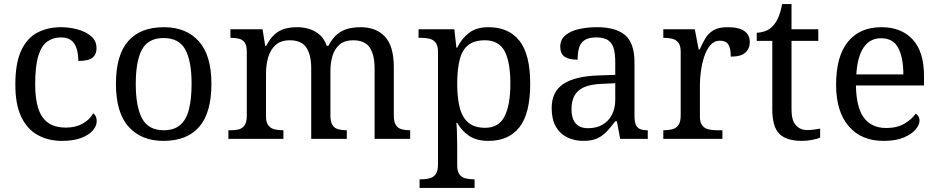

<svg xmlns="http://www.w3.org/2000/svg" viewBox="-20 -679 4589 939"><path d="M283 10Q217 10 165.5 -18Q114 -46 84.5 -106.5Q55 -167 55 -265Q55 -372 84.5 -433.5Q114 -495 164.5 -520.5Q215 -546 278 -546Q320 -546 360 -535Q400 -524 426 -501.5Q452 -479 452 -444Q452 -421 442 -407Q432 -393 412.5 -387Q393 -381 363 -381Q363 -413 355.5 -439Q348 -465 330 -480.5Q312 -496 278 -496Q240 -496 211.5 -476Q183 -456 167.5 -406Q152 -356 152 -266Q152 -195 167.5 -148Q183 -101 216 -78Q249 -55 303 -55Q350 -55 384.5 -74.5Q419 -94 436 -125Q444 -119 448.5 -109.5Q453 -100 453 -86Q453 -63 434 -41Q415 -19 377.5 -4.5Q340 10 283 10Z M779 10Q671 10 609 -59Q547 -128 547 -269Q547 -409 606.5 -477.5Q666 -546 782 -546Q890 -546 952 -477.5Q1014 -409 1014 -269Q1014 -128 954.5 -59Q895 10 779 10ZM781 -42Q831 -42 861 -67.5Q891 -93 904 -144Q917 -195 917 -269Q917 -381 886 -437Q855 -493 780 -493Q705 -493 674.5 -437Q644 -381 644 -269Q644 -157 675 -99.5Q706 -42 781 -42Z M1097 0V-42H1110Q1133 -42 1150 -47Q1167 -52 1177 -67.5Q1187 -83 1187 -114V-426Q1187 -456 1177 -470.5Q1167 -485 1149.5 -489.5Q1132 -494 1110 -494H1107V-536H1264L1277 -455H1282Q1302 -493 1325 -512.5Q1348 -532 1375 -539Q1402 -546 1433 -546Q1465 -546 1493.5 -537Q1522 -528 1544 -508.5Q1566 -489 1578 -455H1586Q1606 -493 1630.5 -512.5Q1655 -532 1683.5 -539Q1712 -546 1743 -546Q1820 -546 1863 -499.5Q1906 -453 1906 -350V-114Q1906 -83 1916 -67.5Q1926 -52 1943.5 -47Q1961 -42 1983 -42H1986V0H1812V-345Q1812 -410 1788.5 -446Q1765 -482 1707 -482Q1666 -482 1641.5 -461.5Q1617 -441 1606.5 -407Q1596 -373 1596 -333V-114Q1596 -83 1606 -67.5Q1616 -52 1633.5 -47Q1651 -42 1673 -42H1676V0H1502V-345Q1502 -410 1478.5 -446Q1455 -482 1397 -482Q1354 -482 1328.5 -459.5Q1303 -437 1292 -400Q1281 -363 1281 -320V-109Q1281 -80 1292.5 -65.5Q1304 -51 1322.5 -46.5Q1341 -42 1363 -42H1366V0Z M2032 240V198H2040Q2063 198 2081.5 193Q2100 188 2111 172.5Q2122 157 2122 126V-426Q2122 -456 2110.5 -470.5Q2099 -485 2080.5 -489.5Q2062 -494 2040 -494H2027V-536H2202L2212 -446H2216Q2239 -492 2275 -519Q2311 -546 2369 -546Q2468 -546 2520.5 -479.5Q2573 -413 2573 -269Q2573 -124 2520.5 -57Q2468 10 2369 10Q2311 10 2274.5 -14.5Q2238 -39 2216 -78H2212Q2214 -59 2214.5 -37.5Q2215 -16 2215.5 3Q2216 22 2216 35V131Q2216 160 2227.5 174.5Q2239 189 2257.5 193.5Q2276 198 2298 198H2301V240ZM2353 -54Q2419 -54 2447.5 -109.5Q2476 -165 2476 -270Q2476 -377 2447.5 -429.5Q2419 -482 2352 -482Q2300 -482 2270.5 -459Q2241 -436 2228.5 -388.5Q2216 -341 2216 -269Q2216 -200 2228.5 -152Q2241 -104 2271 -79Q2301 -54 2353 -54Z M2833 10Q2789 10 2753.5 -7.5Q2718 -25 2698 -60.5Q2678 -96 2678 -150Q2678 -230 2734.5 -268Q2791 -306 2906 -310L2989 -313V-373Q2989 -409 2983 -436.5Q2977 -464 2957 -480Q2937 -496 2896 -496Q2858 -496 2838 -482Q2818 -468 2811.5 -443.5Q2805 -419 2805 -387Q2763 -387 2741.5 -401.5Q2720 -416 2720 -450Q2720 -485 2744.5 -506Q2769 -527 2810 -536.5Q2851 -546 2900 -546Q2992 -546 3037.5 -507Q3083 -468 3083 -373V-114Q3083 -86 3089 -70.5Q3095 -55 3109 -48.5Q3123 -42 3145 -42H3148V0H3013L2997 -86H2989Q2968 -58 2948 -36.5Q2928 -15 2901.5 -2.5Q2875 10 2833 10ZM2856 -52Q2897 -52 2926.5 -69Q2956 -86 2972.5 -117.5Q2989 -149 2989 -191V-272L2925 -269Q2868 -267 2835.5 -252Q2803 -237 2789 -210.5Q2775 -184 2775 -145Q2775 -114 2784 -93.5Q2793 -73 2811 -62.5Q2829 -52 2856 -52Z M3224 0V-42H3227Q3250 -42 3268.5 -47Q3287 -52 3298 -67.5Q3309 -83 3309 -114V-426Q3309 -456 3297.5 -470.5Q3286 -485 3267.5 -489.5Q3249 -494 3227 -494H3224V-536H3378L3397 -437H3402Q3415 -467 3430 -492Q3445 -517 3470 -531.5Q3495 -546 3539 -546Q3594 -546 3620.5 -527Q3647 -508 3647 -473Q3647 -442 3625.5 -422Q3604 -402 3554 -402Q3554 -443 3542 -461.5Q3530 -480 3501 -480Q3473 -480 3454 -458Q3435 -436 3424 -402Q3413 -368 3408 -331.5Q3403 -295 3403 -266V-109Q3403 -80 3414.5 -65.5Q3426 -51 3444.5 -46.5Q3463 -42 3485 -42H3513V0Z M3902 10Q3826 10 3791.5 -24.5Q3757 -59 3757 -145V-479H3681V-519Q3699 -519 3721 -526.5Q3743 -534 3759 -551Q3776 -569 3787 -595Q3798 -621 3805 -659H3851V-536H3982V-479H3851V-142Q3851 -91 3872 -67Q3893 -43 3927 -43Q3945 -43 3960 -45Q3975 -47 3991 -50V-6Q3978 0 3952 5Q3926 10 3902 10Z M4301 10Q4192 10 4130.5 -62Q4069 -134 4069 -264Q4069 -404 4127 -475Q4185 -546 4291 -546Q4388 -546 4443.5 -486Q4499 -426 4499 -307V-261H4166Q4168 -152 4205.5 -102.5Q4243 -53 4315 -53Q4367 -53 4403.5 -74.5Q4440 -96 4458 -123Q4465 -120 4471 -111Q4477 -102 4477 -89Q4477 -69 4458 -46Q4439 -23 4400 -6.5Q4361 10 4301 10ZM4398 -315Q4398 -395 4373.5 -443.5Q4349 -492 4289 -492Q4234 -492 4203.5 -446.5Q4173 -401 4168 -315Z"/></svg>

Font: Noto Serif Tibetan
Style: Regular
Weight: 400
Designer: Monotype Design Team
Foundry: Monotype Imaging Inc.
Version: Version 2.103